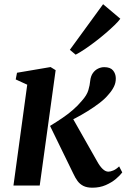

<svg xmlns="http://www.w3.org/2000/svg" viewBox="-20 -862 590 892"><path d="M42.5 0 106.5 -468.5 53 -493 59 -524 215 -550.5 238.5 -536 164.5 0ZM409 10Q384 10 367.5 1.8Q351 -6.5 340.2 -21.2Q329.5 -36 321 -54.5L212.5 -277Q243.5 -296 270 -314Q296.5 -332 319.2 -351.8Q342 -371.5 360.5 -394Q383.5 -419.5 390.5 -443.2Q397.5 -467 399 -486Q401.5 -508.5 411.5 -522.5Q421.5 -536.5 435.5 -543.2Q449.5 -550 464 -550Q492.5 -550 505 -535Q517.5 -520 518 -499Q518.5 -477.5 509 -458.8Q499.5 -440 485 -424Q469 -404 443 -384Q417 -364 387.5 -345.8Q358 -327.5 329.8 -312.8Q301.5 -298 280 -288L309 -328L431.5 -112Q443.5 -90 456.8 -77.2Q470 -64.5 483.5 -64.5Q493 -64.5 506.2 -70Q519.5 -75.5 533.5 -89L548 -61Q538.5 -48 519 -31.2Q499.5 -14.5 471.5 -2.2Q443.5 10 409 10ZM304.5 -630.5 459 -842.5 539 -775Q530.5 -763 512.5 -745.5Q494.5 -728 471.2 -708Q448 -688 422.8 -668.8Q397.5 -649.5 373.8 -633.5Q350 -617.5 331.5 -608Z"/></svg>

Font: Merriweather 60pt SemiBold
Style: Italic
Weight: 600
Italic angle: -7.8°
Version: Version 2.101